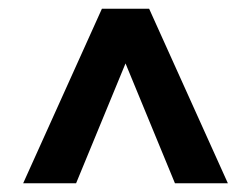

<svg xmlns="http://www.w3.org/2000/svg" viewBox="-20 -720 574 439"><path d="M33 -301 213 -700H321L501 -301H380L267 -575L154 -301Z"/></svg>

Font: Zen Kaku Gothic New Black
Style: Regular
Weight: 900
Designer: Yoshimichi Ohira
Foundry: Positype
Version: Version 1.001